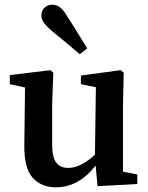

<svg xmlns="http://www.w3.org/2000/svg" viewBox="-20 -787 634 821"><path d="M397 9 389 -79Q316 14 219 14Q157 14 120 -26.5Q83 -67 84 -166L87 -413L22 -427V-466L196 -487L208 -476L203 -342V-170Q203 -114 220.5 -91.5Q238 -69 272 -69Q300 -69 329.5 -84.5Q359 -100 386 -126L390 -414L326 -427V-464L496 -487L509 -476L506 -342V-53L567 -41V0ZM353 -580 321 -555Q296 -577 269 -599.5Q242 -622 205 -652Q180 -673 168.5 -688.5Q157 -704 157 -720Q157 -743 171.5 -755Q186 -767 203 -767Q222 -767 237 -755.5Q252 -744 268 -716Q296 -673 315.5 -641Q335 -609 353 -580Z"/></svg>

Font: Source Serif 4 Semibold
Style: Regular
Weight: 600
Designer: Frank Grießhammer
Foundry: Adobe
Version: Version 4.005;hotconv 1.1.0;makeotfexe 2.6.0